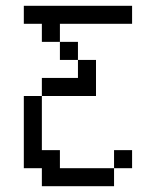

<svg xmlns="http://www.w3.org/2000/svg" viewBox="-20 -645 540 665"><path d="M437.5 -62.5V-125H375V-62.5H187.5V-125H125V-312.5H62.5Q62.5 -312.5 62.5 -62.5H125V0H375V-62.5ZM437.5 -562.5V-625H62.5V-562.5H125V-500H187.5V-437.5H250V-375H125V-312.5H312.5Q312.5 -312.5 312.5 -437.5H250V-500H187.5V-562.5Z"/></svg>

Font: Unifont
Style: Regular
Weight: 500
Version: Version 13.0.05